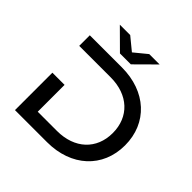

<svg xmlns="http://www.w3.org/2000/svg" viewBox="-222 -1080 1270 1270"><g transform="rotate(45 413.0 -445.0)"><path d="M100 -350V0H400C626 0 780 -141 780 -350C780 -559 626 -700 400 -700H100V-601H394C559 -601 665 -501 665 -350C665 -199 559 -99 394 -99H214V-350ZM428 -756 563 -890H466L377 -817L288 -890H191L326 -756Z"/></g></svg>

Font: Montserrat-Alt1 SemBd
Style: Regular
Weight: 600
Designer: Differentunic
Foundry: Differentunic
Version: Version 7.222